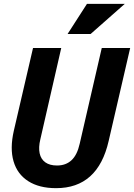

<svg xmlns="http://www.w3.org/2000/svg" viewBox="-20 -970 698 1000"><path d="M272 10Q184 10 127 -26.5Q70 -63 50.5 -130Q31 -197 52 -289L152 -720H299L190 -244Q180 -202 186.5 -171.5Q193 -141 216 -124.5Q239 -108 277 -108Q323 -108 352.5 -135.5Q382 -163 395 -221L510 -720H658L546 -236Q518 -113 449.5 -51.5Q381 10 272 10ZM452 -793H332L433 -950H630Z"/></svg>

Font: Instrument Sans SemiCondensed
Style: Bold Italic
Weight: 700
Width: 4
Italic angle: -13°
Designer: Rodrigo Fuenzalida
Foundry: fragTYPE
Version: Version 1.000;gftools[0.9.28]